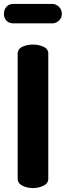

<svg xmlns="http://www.w3.org/2000/svg" viewBox="-36 -958 335 978"><path d="M132 0Q103 0 78.5 -12Q54 -24 54 -48V-684Q54 -709 78.5 -720Q103 -731 132 -731Q161 -731 185.5 -720Q210 -709 210 -684V-48Q210 -24 185.5 -12Q161 0 132 0ZM31 -839Q10 -839 -3 -852.5Q-16 -866 -16 -888Q-16 -909 -3 -923.5Q10 -938 31 -938H231Q249 -938 264 -923.5Q279 -909 279 -888Q279 -866 264 -852.5Q249 -839 231 -839Z"/></svg>

Font: Dosis ExtraLight ExtraBold
Style: Regular
Weight: 800
Version: Version 3.001; ttfautohint (v1.8.2)